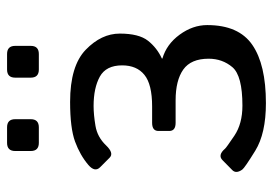

<svg xmlns="http://www.w3.org/2000/svg" viewBox="-130 -600 740 519"><g transform="rotate(-90 239.5 -341.0)"><path d="M40 -55.7Q28.3 -72.3 38.6 -82.5L65.4 -108.9Q79.1 -122.6 96.7 -102.1Q99.6 -98.6 131.8 -76.9Q164.1 -55.2 212.9 -55.2Q293.9 -55.2 316.9 -82.3Q339.8 -109.4 339.8 -146.5Q339.8 -194.3 310.5 -215.1Q281.2 -235.8 227.1 -235.8H166.5Q144.5 -235.8 144.5 -252.9V-282.2Q144.5 -299.3 166.5 -299.3H210.9Q270.5 -299.3 296.1 -320.1Q321.8 -340.8 321.8 -380.4Q321.8 -423.8 291.3 -440.7Q260.7 -457.5 211.9 -457.5Q188.5 -457.5 158.2 -452.4Q127.9 -447.3 105.5 -423.8Q84.5 -401.9 72.3 -414.1L46.4 -439.9Q32.2 -454.1 52.7 -471.7Q79.1 -494.1 115.7 -507.6Q152.3 -521 223.1 -521Q320.3 -521 364 -478.8Q407.7 -436.5 407.7 -386.7Q407.7 -335 388.4 -310.5Q369.1 -286.1 340.3 -272.9V-271.5Q378.9 -260.3 404.8 -224.9Q430.7 -189.5 430.7 -150.4Q430.7 -65.4 377.4 -28.6Q324.2 8.3 219.7 8.3Q137.7 8.3 91.1 -20.5Q44.4 -49.3 40 -55.7ZM112.3 -605.5Q90.3 -605.5 90.3 -627.4V-669.4Q90.3 -691.4 112.3 -691.4H154.3Q176.3 -691.4 176.3 -669.4V-627.4Q176.3 -605.5 154.3 -605.5ZM310.5 -605.5Q288.6 -605.5 288.6 -627.4V-669.4Q288.6 -691.4 310.5 -691.4H352.5Q374.5 -691.4 374.5 -669.4V-627.4Q374.5 -605.5 352.5 -605.5Z"/></g></svg>

Font: Istok
Style: Regular
Weight: 500
Designer: Andrey V. Panov
Foundry: Andrey V. Panov
Version: Version 1.0.3